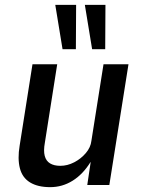

<svg xmlns="http://www.w3.org/2000/svg" viewBox="-20 -763 587 792"><path d="M187 9Q136 9 104 -10.5Q72 -30 62 -69Q52 -108 61 -162L114 -498H216L165 -174Q159 -141 164.5 -120Q170 -99 186.5 -89Q203 -79 229 -79Q258 -79 286 -93.5Q314 -108 334 -131.5Q354 -155 357 -182L407 -498H510L431 0H340L354 -94H353Q322 -44 279.5 -17.5Q237 9 187 9ZM360 -560 330 -743H415L414 -560ZM238 -560 208 -743H294L293 -560Z"/></svg>

Font: Nunito Sans 7pt Condensed SemiBold
Style: Italic
Weight: 600
Width: 3
Italic angle: -9°
Designer: Vernon Adams
Foundry: Vernon Adams
Version: Version 3.101;gftools[0.9.27]